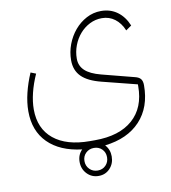

<svg xmlns="http://www.w3.org/2000/svg" viewBox="-92 -544 902 1013"><g transform="rotate(-10 359.0 -37.5)"><path d="M355 390Q318 390 293 364Q268 338 268 300Q268 262 293 237Q176 223 112 159Q48 95 48 -10Q48 -57 60.5 -108Q73 -159 95 -210L123 -199Q101 -150 89.5 -103Q78 -56 78 -15Q78 88 147 144.5Q216 201 341 201H368Q499 201 570.5 138Q642 75 642 -40V-50L456 -97Q384 -115 350.5 -148.5Q317 -182 317 -236Q317 -280 332.5 -321Q348 -362 375 -394Q402 -426 438.5 -445.5Q475 -465 517 -465Q567 -465 604 -438Q641 -411 661 -362L631 -341Q614 -382 584 -404.5Q554 -427 515 -427Q480 -427 449.5 -411.5Q419 -396 396.5 -370Q374 -344 361 -310Q348 -276 348 -239Q348 -201 375 -175.5Q402 -150 460 -135L634 -90Q655 -85 664 -73.5Q673 -62 673 -40Q673 78 605.5 150.5Q538 223 416 237Q440 263 440 300Q440 338 416 364Q392 390 355 390ZM355 361Q381 361 398 343.5Q415 326 415 300Q415 274 398 257Q381 240 355 240Q329 240 311.5 257Q294 274 294 300Q294 326 311.5 343.5Q329 361 355 361Z"/></g></svg>

Font: IBM Plex Sans Arabic ExtraLight
Style: Regular
Weight: 200
Designer: Mike Abbink, Paul van der Laan, Pieter van Rosmalen, Wael Morcos, Khajak Apelian
Foundry: Bold Monday
Version: Version 1.1